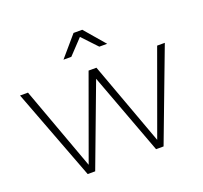

<svg xmlns="http://www.w3.org/2000/svg" viewBox="-127 -885 1090 1032"><g transform="rotate(-20 418.0 -369.5)"><path d="M418 -707 337.9 -622.1H293L393.1 -738.8H442.9L543 -622.1H498ZM792 -521H835.9L639.2 0H596.2L422.9 -465.8L248 0H205.1L7.8 -521H53.2L227.1 -44.9L399.9 -521H444.8L619.1 -44.9Z"/></g></svg>

Font: Montserrat-Arabic ExtraLight
Style: Regular
Weight: 275
Designer: Mohamed Gaber
Foundry: Kief Type Foundry
Version: Version 5.008;PS 005.008;hotconv 1.0.88;makeotf.lib2.5.64775